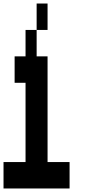

<svg xmlns="http://www.w3.org/2000/svg" viewBox="-20 -1050 540 1090"><path d="M250 -880H188V-1030H250ZM375 -130V20H0V-130H125V-580H63V-730H125V-880H188V-730H250V-130Z"/></svg>

Font: 2P VHS
Style: Regular
Weight: 400
Designer: CodeMan38
Foundry: CodeMan38
Version: Version 3.000